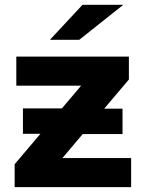

<svg xmlns="http://www.w3.org/2000/svg" viewBox="-20 -771 593 791"><path d="M40.4 0V-94.4L358 -469.7L385.3 -418.2H47.2V-537.9H511V-443.5L193.5 -68.3L164.9 -119.7H520.2V0ZM293.1 -218.7 251.6 -219.7H74.5V-324.3H291.9L332.8 -323.3H484.8V-218.7ZM185.6 -607 320 -751.3H488L306.6 -607Z"/></svg>

Font: Montserrat Alternates Thin
Style: Regular
Weight: 100
Designer: Julieta Ulanovsky
Foundry: Julieta Ulanovsky
Version: Version 9.000